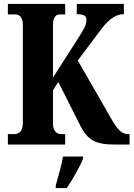

<svg xmlns="http://www.w3.org/2000/svg" viewBox="-20 -734 678 975"><path d="M20 0H311V-53H293C268 -53 249 -67 249 -109V-275L276 -318L375 -121C421 -26 452 0 566 0H638V-53H632C596 -53 576 -77 541 -138L375 -427L486 -575C524 -627 561 -662 609 -662V-714H370V-662C406 -662 419 -654 419 -633C419 -604 401 -578 370 -529L249 -340V-605C249 -647 263 -661 286 -661H311V-714H20V-661H55C79 -661 96 -647 96 -606V-110C96 -66 76 -53 51 -53H20ZM263 208V221H319C348 178 386 113 402 71V61H300C293 105 274 168 263 208Z"/></svg>

Font: Noto Serif Bengali ExtraCondensed ExtraBold
Style: Regular
Weight: 800
Width: 2
Designer: Juan Bruce, Universal Thirst, Indian Type Foundry and the Monotype Design Team.
Foundry: Monotype Imaging Inc.
Version: Version 2.003